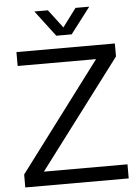

<svg xmlns="http://www.w3.org/2000/svg" viewBox="-61 -985 748 1032"><g transform="rotate(-5 312.5 -469.0)"><path d="M33 0V-70L472 -654H49V-729H580V-659L140 -76H591V0ZM270 -798 164 -938H237L312 -839L386 -938H460L353 -798Z"/></g></svg>

Font: Mona Sans
Style: Regular
Weight: 400
Designer: Deni Anggara
Foundry: GitHub
Version: Version 2.000;Glyphs 3.2.3 (3260)